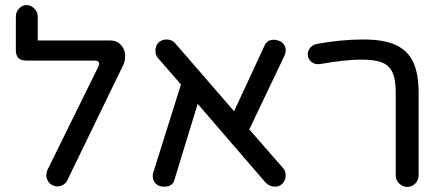

<svg xmlns="http://www.w3.org/2000/svg" viewBox="-20 -738 1761 763"><path d="M164.1 -42Q164.1 -50.8 168.9 -63.5L371.1 -473.6Q374 -479.5 374 -484.4Q374 -497.1 357.4 -497.1H87.9Q64.5 -497.1 53.7 -506.8Q43 -516.6 43 -540V-671.9Q43 -690.4 55.7 -704.1Q68.4 -717.8 85.9 -717.8Q102.5 -717.8 116.2 -704.1Q129.9 -690.4 129.9 -671.9V-577.1H419.9Q444.3 -577.1 460.9 -559.1Q477.5 -541 477.5 -515.6Q477.5 -494.1 467.8 -475.6L248 -22.5Q242.2 -10.7 231.4 -3.9Q220.7 2.9 208 2.9Q198.2 2.9 188.5 -2Q176.8 -7.8 170.4 -19Q164.1 -30.3 164.1 -42Z M1115.2 -41Q1115.2 -18.6 1098.6 -4.9Q1086.9 3.9 1073.2 3.9Q1051.8 3.9 1035.2 -12.7L765.6 -325.2L673.8 -25.4Q667 3.9 631.8 3.9Q611.3 3.9 599.1 -8.3Q586.9 -20.5 586.9 -38.1Q586.9 -47.9 589.8 -54.7L699.2 -402.3L607.4 -507.8Q597.7 -518.6 597.7 -537.1Q597.7 -556.6 611.3 -570.3Q625 -581.1 641.6 -581.1Q664.1 -581.1 676.8 -565.4L910.2 -295.9L1030.3 -554.7Q1040 -580.1 1069.3 -580.1Q1078.1 -580.1 1090.8 -575.2Q1115.2 -563.5 1115.2 -538.1Q1115.2 -525.4 1109.4 -514.6L970.7 -223.6L1105.5 -69.3Q1115.2 -59.6 1115.2 -41Z M1552.7 -41V-368.2Q1552.7 -422.9 1540 -449.2Q1528.3 -476.6 1500 -488.8Q1471.7 -501 1418.9 -501Q1382.8 -501 1345.7 -497.1Q1308.6 -493.2 1251 -483.4Q1231.4 -480.5 1217.3 -492.2Q1203.1 -503.9 1203.1 -522.5Q1203.1 -537.1 1213.4 -548.8Q1223.6 -560.5 1239.3 -563.5Q1335 -581.1 1422.9 -581.1Q1504.9 -581.1 1551.8 -559.6Q1599.6 -538.1 1621.6 -492.2Q1643.6 -446.3 1643.6 -368.2V-41Q1643.6 -22.5 1630.4 -8.8Q1617.2 4.9 1598.6 4.9Q1580.1 4.9 1566.4 -8.8Q1552.7 -22.5 1552.7 -41Z"/></svg>

Font: jf-openhuninn-1.1
Style: Regular
Weight: 400
Designer: [Kosugi Maru]
      Designed by Motoya company      

      [Varela Round]
      Joe Prince(Latin component); Avraham Co
Foundry: justfont CO.,LTD.
Version: 1.1